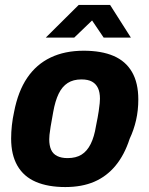

<svg xmlns="http://www.w3.org/2000/svg" viewBox="-20 -744 604 776"><path d="M244 12Q174 12 125 -9Q76 -30 50.5 -74Q25 -118 25 -184Q25 -210 28 -237.5Q31 -265 37 -292Q53 -375 90 -429.5Q127 -484 184.5 -511.5Q242 -539 318 -539Q390 -539 439 -518Q488 -497 513.5 -453Q539 -409 539 -342Q539 -298 530 -258.5Q521 -219 504 -183Q483 -118 447 -74.5Q411 -31 361 -9.5Q311 12 244 12ZM253 -105Q287 -105 309.5 -119Q332 -133 346.5 -162Q361 -191 368 -235Q376 -274 379 -295Q382 -316 383 -327Q384 -338 384 -345Q384 -371 376 -388Q368 -405 352 -414Q336 -423 309 -423Q276 -423 253.5 -408.5Q231 -394 217 -365Q203 -336 195 -291Q188 -253 184.5 -231.5Q181 -210 180 -199Q179 -188 179 -181Q179 -156 186.5 -139Q194 -122 211 -113.5Q228 -105 253 -105ZM165 -592 298 -724H425L509 -592H399L332 -691H383L280 -592Z"/></svg>

Font: Archivo SemiCondensed ExtraBold
Style: Italic
Weight: 800
Width: 4
Italic angle: -10°
Designer: Hector Gatti
Foundry: Omnibus-Type
Version: Version 2.001